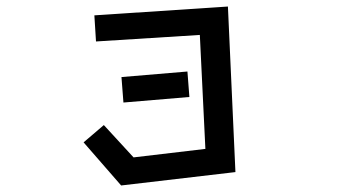

<svg xmlns="http://www.w3.org/2000/svg" viewBox="-20 -544 1040 588"><path d="M236 -108 298 -161 389 -62 609 -88 592 -437 274 -417 269 -497 678 -524 701 -17 351 24ZM352 -308 554 -325 560 -247 358 -230Z"/></svg>

Font: Stick
Style: Regular
Weight: 400
Designer: Fontworks Inc.
Foundry: Fontworks Inc.
Version: Version 1.100